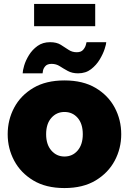

<svg xmlns="http://www.w3.org/2000/svg" viewBox="-20 -944 654 974"><path d="M307 10Q213 10 149 -28.5Q85 -67 52 -129Q19 -191 19 -263Q19 -336 52 -398Q85 -460 149 -498Q213 -536 307 -536Q401 -536 465 -498Q529 -460 562 -398Q595 -336 595 -263Q595 -191 562 -129Q529 -67 465 -28.5Q401 10 307 10ZM214 -263Q214 -211 240.5 -180.5Q267 -150 307 -150Q348 -150 374 -180.5Q400 -211 400 -263Q400 -316 374 -346Q348 -376 307 -376Q267 -376 240.5 -346Q214 -316 214 -263ZM376 -572Q346 -572 324 -584Q302 -596 283.5 -608Q265 -620 242 -620Q220 -620 210 -608.5Q200 -597 198 -585Q196 -573 196 -572H95Q95 -585 102.5 -611Q110 -637 127 -664.5Q144 -692 170.5 -711Q197 -730 234 -730Q267 -730 288 -717Q309 -704 327.5 -691.5Q346 -679 369 -679Q391 -679 401.5 -691Q412 -703 415.5 -716Q419 -729 419 -730H519Q519 -721 511 -696Q503 -671 486 -642.5Q469 -614 442 -593Q415 -572 376 -572ZM153 -811V-924H463V-811Z"/></svg>

Font: Raleway Black
Style: Regular
Weight: 900
Designer: Matt McInerney, Pablo Impallari, Rodrigo Fuenzalida
Foundry: Matt McInerney, Pablo Impallari, Rodrigo Fuenzalida
Version: Version 4.026